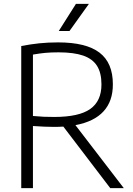

<svg xmlns="http://www.w3.org/2000/svg" viewBox="-20 -965 684 985"><path d="M545.5 0 305 -315.5Q282.5 -314 258 -314Q212 -314 149 -318.5V0H89V-729Q136.5 -738 181.2 -742.8Q226 -747.5 278 -747.5Q421.5 -747.5 490.2 -695.2Q559 -643 559 -533Q559.5 -446.5 511.2 -393.8Q463 -341 367 -323L615 0ZM258 -365Q385 -365 442.8 -405.8Q500.5 -446.5 500.5 -532Q500.5 -591 477.8 -627Q455 -663 406.8 -679.8Q358.5 -696.5 280 -696.5Q242 -696.5 212.5 -693.8Q183 -691 149 -685V-370Q182 -367 204.2 -366Q226.5 -365 258 -365ZM281.5 -806 369.5 -945H436L336.5 -806Z"/></svg>

Font: Encode Sans Light
Style: Regular
Weight: 300
Designer: Multiple Designers
Foundry: Impallari Type
Version: Version 2.000